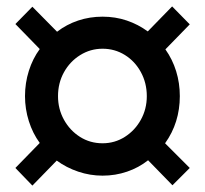

<svg xmlns="http://www.w3.org/2000/svg" viewBox="-20 -545 640 599"><path d="M81 34 28 -21 104 -99Q82 -129 70 -167Q58 -205 58 -245Q58 -286 70 -324Q82 -362 104 -392L28 -470L81 -524L158 -446Q188 -469 224 -481Q260 -493 300 -493Q340 -493 375.5 -481Q411 -469 441 -447L517 -525L572 -469L496 -391Q518 -360 529.5 -323Q541 -286 541 -245Q541 -204 529.5 -167Q518 -130 495 -98L572 -21L518 33L442 -45Q413 -22 376.5 -9.5Q340 3 300 3Q261 3 224 -9.5Q187 -22 157 -44ZM300 -98Q338 -98 369.5 -118Q401 -138 419.5 -171.5Q438 -205 438 -245Q438 -286 419.5 -320Q401 -354 369.5 -373.5Q338 -393 300 -393Q262 -393 230 -373Q198 -353 179.5 -319.5Q161 -286 161 -245Q161 -205 179.5 -171.5Q198 -138 229.5 -118Q261 -98 300 -98Z"/></svg>

Font: Nunito Sans 11pt
Style: Bold Italic
Weight: 700
Italic angle: -9°
Version: Version 3.101;gftools[0.9.27]